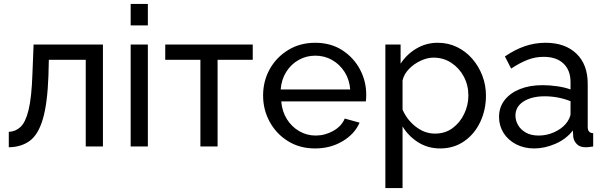

<svg xmlns="http://www.w3.org/2000/svg" viewBox="-20 -750 3099 983"><path d="M25 4V-75Q59 -76 85 -100Q111 -124 126.5 -188Q142 -252 146 -371L152 -522H507V0H419V-444H230L228 -363Q223 -221 199.5 -141Q176 -61 132.5 -29Q89 3 25 4Z M649 -620V-730H737V-620ZM649 0V-522H737V0Z M1006 0V-444H826V-522H1274V-444H1094V0Z M1593 10Q1515 10 1455 -27Q1395 -64 1361 -126Q1327 -188 1327 -261Q1327 -335 1361 -396Q1395 -457 1455.5 -494Q1516 -531 1594 -531Q1673 -531 1731.5 -493.5Q1790 -456 1822.5 -395.5Q1855 -335 1855 -265Q1855 -243 1853 -231H1420Q1424 -180 1448.5 -140.5Q1473 -101 1512 -78.5Q1551 -56 1596 -56Q1644 -56 1686.5 -80Q1729 -104 1745 -143L1821 -122Q1796 -64 1734 -27Q1672 10 1593 10ZM1417 -292H1773Q1769 -343 1744 -382Q1719 -421 1680 -443Q1641 -465 1594 -465Q1548 -465 1509 -443Q1470 -421 1445.5 -382Q1421 -343 1417 -292Z M2234 10Q2170 10 2120 -22Q2070 -54 2041 -103V213H1953V-522H2031V-424Q2062 -472 2112 -501.5Q2162 -531 2221 -531Q2275 -531 2320 -509Q2365 -487 2398 -449Q2431 -411 2449.5 -362.5Q2468 -314 2468 -261Q2468 -187 2438.5 -125Q2409 -63 2356 -26.5Q2303 10 2234 10ZM2207 -66Q2259 -66 2297 -94Q2335 -122 2356.5 -167Q2378 -212 2378 -261Q2378 -314 2354.5 -358Q2331 -402 2290.5 -428.5Q2250 -455 2199 -455Q2168 -455 2133.5 -439Q2099 -423 2073.5 -396.5Q2048 -370 2041 -338V-189Q2063 -137 2108.5 -101.5Q2154 -66 2207 -66Z M2535 -151Q2535 -201 2563.5 -237.5Q2592 -274 2642 -294Q2692 -314 2758 -314Q2793 -314 2832 -308.5Q2871 -303 2901 -292V-330Q2901 -390 2865 -424.5Q2829 -459 2763 -459Q2720 -459 2680.5 -443.5Q2641 -428 2597 -399L2565 -461Q2616 -496 2667 -513.5Q2718 -531 2773 -531Q2873 -531 2931 -475.5Q2989 -420 2989 -321V-100Q2989 -69 3017 -68V0Q3004 2 2994.5 3Q2985 4 2979 4Q2948 4 2932.5 -13Q2917 -30 2915 -49L2913 -82Q2879 -38 2824 -14Q2769 10 2715 10Q2663 10 2622 -11.5Q2581 -33 2558 -69.5Q2535 -106 2535 -151ZM2875 -114Q2887 -128 2894 -142.5Q2901 -157 2901 -167V-232Q2837 -257 2769 -257Q2702 -257 2660.5 -230.5Q2619 -204 2619 -158Q2619 -133 2632.5 -109.5Q2646 -86 2672.5 -71Q2699 -56 2738 -56Q2779 -56 2816 -72.5Q2853 -89 2875 -114Z"/></svg>

Font: Raleway Medium
Style: Regular
Weight: 500
Designer: Matt McInerney, Pablo Impallari, Rodrigo Fuenzalida
Foundry: Matt McInerney, Pablo Impallari, Rodrigo Fuenzalida
Version: Version 4.026